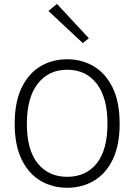

<svg xmlns="http://www.w3.org/2000/svg" viewBox="-20 -922 667 954"><path d="M314 11Q240 11 181 -24Q122 -59 87.5 -129.8Q53 -200.5 53 -307Q53 -415 87.5 -486.2Q122 -557.5 181 -592.5Q240 -627.5 314 -627.5Q387.5 -627.5 446.5 -592.2Q505.5 -557 540 -485.8Q574.5 -414.5 574.5 -307Q574.5 -199.5 540 -129Q505.5 -58.5 446.5 -23.8Q387.5 11 314 11ZM314 -43.5Q407 -43.5 460.5 -110.2Q514 -177 514 -308Q514 -437 460.5 -506.2Q407 -575.5 314 -575.5Q221.5 -575.5 167.5 -506Q113.5 -436.5 113.5 -307Q113.5 -176.5 167.5 -110Q221.5 -43.5 314 -43.5ZM391.5 -708 220.5 -867.5 263 -902.5 421.5 -732Z"/></svg>

Font: Karla Light
Style: Regular
Weight: 300
Designer: Jonathan Pinhorn
Version: Version 2.004;gftools[0.9.33]